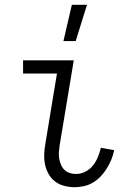

<svg xmlns="http://www.w3.org/2000/svg" viewBox="-20 -771 540 799"><path d="M291 8Q269 8 247.5 2.5Q226 -3 209.5 -15.5Q193 -28 182.5 -46.5Q172 -65 167.5 -86Q163 -107 164 -129.5Q165 -152 169 -174L217 -465H76V-520H287L228 -165Q226 -151 225 -137Q224 -123 226.5 -110Q229 -97 234 -85Q239 -73 248.5 -64Q258 -55 270.5 -51Q283 -47 297 -47Q316 -47 335 -56.5Q354 -66 367 -82.5Q380 -99 387.5 -118Q395 -137 400 -156L455 -146Q451 -126 443.5 -107.5Q436 -89 425 -71Q414 -53 400 -38Q386 -23 368 -12Q350 -1 330 3.5Q310 8 291 8ZM244 -600 279 -751H342L295 -600Z"/></svg>

Font: Iosevka Light
Style: Italic
Weight: 300
Italic angle: -9°
Monospace: yes
Designer: Belleve Invis
Foundry: Belleve Invis
Version: Version 32.5.0; ttfautohint (v1.8.4)